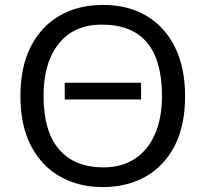

<svg xmlns="http://www.w3.org/2000/svg" viewBox="-20 -740 825 780"><path d="M397 20Q300 20 224.5 -22.5Q149 -65 106 -147.5Q63 -230 63 -350Q63 -468 105 -550.5Q147 -633 222.5 -676.5Q298 -720 398 -720Q502 -720 577 -674.5Q652 -629 692 -546Q732 -463 732 -350Q732 -229 689 -146.5Q646 -64 570.5 -22Q495 20 397 20ZM400 -60Q475 -60 528 -95Q581 -130 609.5 -195Q638 -260 638 -350Q638 -495 577 -567.5Q516 -640 394 -640Q281 -640 219 -563Q157 -486 157 -350Q157 -206 220 -133Q283 -60 400 -60ZM243 -336V-404H553V-336Z"/></svg>

Font: Moderustic
Style: Regular
Weight: 400
Designer: Tural Alisoy
Foundry: TAFT Foundry
Version: Version 2.120